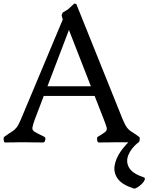

<svg xmlns="http://www.w3.org/2000/svg" viewBox="-30 -813 848 1097"><path d="M395 -793 406 -790 671 -131Q685 -98 696 -83.5Q707 -69 723 -59.5Q739 -50 765 -31Q770 -27 768 -13Q766 1 760 1Q724 1 710 0.5Q696 0 685 0H621Q608 0 592 0.5Q576 1 534 1Q527 1 525 -13Q523 -27 528 -31Q560 -50 571.5 -59.5Q583 -69 579.5 -83.5Q576 -98 563 -131L349 -680L329 -700L322 -725L328 -741L359 -760ZM169 -131Q157 -98 155 -83.5Q153 -69 168.5 -59.5Q184 -50 224 -31Q232 -27 228.5 -13Q225 1 217 1Q181 1 160.5 0.5Q140 0 128 0Q116 0 104 0H73Q62 0 48 0.5Q34 1 -2 1Q-7 1 -9 -13Q-11 -27 -6 -31Q20 -50 36 -59.5Q52 -69 63.5 -83Q75 -97 89 -130L349 -750L409 -760ZM184 -320H574V-265H184ZM789 199Q801 203 797 214Q793 225 780.5 237.5Q768 250 754.5 258Q741 266 735 264Q668 243 643 208.5Q618 174 625 132.5Q632 91 661 50Q690 9 730 -24L760 1Q719 34 703.5 72.5Q688 111 707.5 145Q727 179 789 199Z"/></svg>

Font: Anvers
Style: Regular
Weight: 400
Designer: Ishtar van Looy
Version: Version 1.000